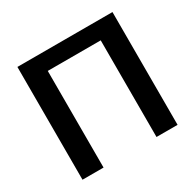

<svg xmlns="http://www.w3.org/2000/svg" viewBox="-156 -894 1083 1066"><g transform="rotate(-30 385.0 -361.5)"><path d="M690 0H555V-619.5H215.5V0H80.5V-723H690Z"/></g></svg>

Font: Lato 2
Style: Bold
Weight: 700
Designer: Lukasz Dziedzic with Adam Twardoch and Botio Nikoltchev
Foundry: tyPoland Lukasz Dziedzic
Version: Version 2.015; 2015-08-06; http://www.latofonts.com/